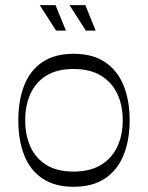

<svg xmlns="http://www.w3.org/2000/svg" viewBox="-20 -705 570 740"><path d="M263.4 14.9Q191.1 14.9 143.6 -17.1Q96 -49.1 73.3 -106.9Q50.6 -164.7 50.6 -241.4Q50.6 -318.1 73.4 -376Q96.1 -433.9 143.7 -465.8Q191.3 -497.7 263.4 -497.7Q336.6 -497.7 384.5 -465.8Q432.4 -433.9 456.1 -376Q479.7 -318.1 479.7 -241.4Q479.7 -164.7 456.1 -106.9Q432.6 -49.1 384.6 -17.1Q336.6 14.9 263.4 14.9ZM263.4 -43.7Q327.1 -43.7 369.3 -69.5Q411.4 -95.3 432.3 -139.9Q453.1 -184.6 453.1 -241.4Q453.1 -298.3 432.3 -342.9Q411.4 -387.6 369.3 -413.4Q327.1 -439.1 263.4 -439.1Q199.7 -439.1 158.4 -413.4Q117.1 -387.6 97.1 -342.9Q77.1 -298.3 77.1 -241.4Q77.1 -184.6 97.1 -139.9Q117.1 -95.3 158.4 -69.5Q199.7 -43.7 263.4 -43.7ZM310.9 -587.1 248 -685.1H308.9L348.7 -587.1ZM196.1 -587.1 133.3 -685.1H194.1L234 -587.1Z"/></svg>

Font: Ojuju ExtraLight
Style: Regular
Weight: 200
Designer: Chisaokwu Joboson, Mirko Velimirovic
Foundry: Udi Foundry
Version: Version 1.000